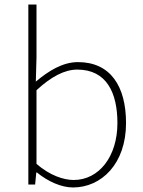

<svg xmlns="http://www.w3.org/2000/svg" viewBox="-20 -814 633 847"><path d="M302 13C427 13 536 -91 536 -271C536 -434 467 -540 324 -540C256 -540 194 -501 138 -454L141 -560V-794H105V0H135L140 -53H143C192 -13 251 13 302 13ZM305 -20C262 -20 201 -39 141 -91V-416C206 -476 265 -507 321 -507C450 -507 498 -405 498 -271C498 -124 417 -20 305 -20Z"/></svg>

Font: SSpoqa Han Sans Neo Thin
Style: Regular
Weight: 100
Designer: [Spoqa Han Sans Neo] Dong-huui Kim  Younghwa Kang  Yujin Lee  [Noto Sans] Ryoko NISHIZUKA  (kana & ideographs); Paul D. 
Foundry: Spoqa (http://www.spoqa-han-sans.com)
Version: Version 1.000